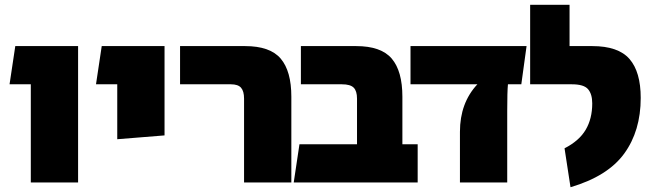

<svg xmlns="http://www.w3.org/2000/svg" viewBox="-20 -764 2733 804"><path d="M109 -411H20L44 -571H307V0H109Z M471 -411H382L406 -571H669V-197L471 -181Z M1002 -351Q1002 -382 989.5 -396.5Q977 -411 947 -411H734V-571H1006Q1111 -571 1155.5 -518.5Q1200 -466 1200 -359V0H1002Z M1729 -160V0H1210L1234 -160H1475V-351Q1475 -383 1461 -397Q1447 -411 1412 -411H1240V-571H1471Q1576 -571 1620.5 -518.5Q1665 -466 1665 -359V-160Z M2163 -411H2107Q2104 -380 2104 -300V0H1906V-212Q1906 -333 1979 -411H1699V-571H2185Z M2344 -143Q2405 -174 2432.5 -220.5Q2460 -267 2460 -331Q2460 -370 2442.5 -390.5Q2425 -411 2375 -411H2200V-744H2365V-571H2460Q2569 -571 2616 -517Q2663 -463 2663 -354Q2663 -216 2594 -121Q2525 -26 2369 20Z"/></svg>

Font: FiraGO Heavy
Style: Regular
Weight: 900
Designer: bBox Type
Foundry: bBox Type GmbH
Version: Version 1.001